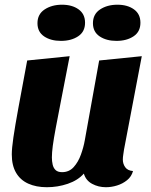

<svg xmlns="http://www.w3.org/2000/svg" viewBox="-20 -763 631 803"><path d="M176 20Q131.3 20 98.2 5Q65 -10 47.2 -40.5Q29.3 -71 29.3 -117.3Q29.3 -142.3 36 -188.3Q42.7 -234.3 57 -312.3Q71.3 -390.3 93.7 -510L271.3 -528Q250.7 -421.3 236.5 -348.8Q222.3 -276.3 213.5 -229.5Q204.7 -182.7 200.8 -153.5Q197 -124.3 197 -104.3Q197 -89 200.2 -74.8Q203.3 -60.7 212.5 -51.8Q221.7 -43 239.7 -43Q269 -43 288.2 -64.2Q307.3 -85.3 318.5 -116.7Q329.7 -148 334.7 -176.7L394.7 -510L573 -528L498.7 -137.7Q497.7 -129.3 495.7 -117.3Q493.7 -105.3 493.7 -95.7Q493.7 -77.7 503.8 -63.5Q514 -49.3 536.3 -47.7Q530 -24.3 511.3 -9.3Q492.7 5.7 469.3 12.8Q446 20 423 20Q391.3 20 365.2 5.8Q339 -8.3 330.7 -37Q305.7 -8.7 263.5 5.7Q221.3 20 176 20ZM235 -592Q192.3 -592 164.5 -610.8Q136.7 -629.7 136.7 -666Q136.7 -703.7 166.7 -723.5Q196.7 -743.3 239.3 -743.3Q281.7 -743.3 308.7 -723.8Q335.7 -704.3 335.7 -668Q335.7 -630.3 306.8 -611.2Q278 -592 235 -592ZM467 -592Q425 -592 396.8 -610.8Q368.7 -629.7 368.7 -666Q368.7 -703.7 398.5 -723.5Q428.3 -743.3 471 -743.3Q513.3 -743.3 540.3 -723.8Q567.3 -704.3 567.3 -668Q567.3 -630.3 538.7 -611.2Q510 -592 467 -592Z"/></svg>

Font: Sansita Swashed Light
Style: Regular
Weight: 300
Designer: Pablo Cosgaya
Foundry: Omnibus-Type
Version: Version 1.003